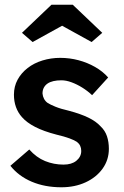

<svg xmlns="http://www.w3.org/2000/svg" viewBox="-20 -783 525 813"><path d="M24 -81 104 -150Q134 -116 171 -101Q208 -86 249 -86Q266 -86 279.5 -90Q293 -94 303 -102Q313 -110 318.5 -120.5Q324 -131 324 -144Q324 -168 306 -182Q296 -189 274.5 -197Q253 -205 219 -213Q165 -227 129 -245.5Q93 -264 73 -287Q56 -306 47.5 -330Q39 -354 39 -382Q39 -417 54.5 -445.5Q70 -474 97 -495Q124 -516 160 -527Q196 -538 235 -538Q275 -538 312.5 -528Q350 -518 382.5 -499.5Q415 -481 438 -455L370 -380Q351 -398 328.5 -412Q306 -426 283 -434.5Q260 -443 240 -443Q221 -443 206 -439.5Q191 -436 181 -429Q171 -422 165.5 -411.5Q160 -401 160 -387Q161 -375 166.5 -364.5Q172 -354 182 -347Q193 -340 215 -331Q237 -322 272 -314Q321 -301 354 -285Q387 -269 406 -248Q425 -230 433 -206Q441 -182 441 -153Q441 -106 414.5 -69Q388 -32 342.5 -11Q297 10 240 10Q170 10 114.5 -13.5Q59 -37 24 -81ZM198 -763H288L413 -644L368 -605L243 -674L118 -605L73 -644Z"/></svg>

Font: Our Lexend Medium
Style: Regular
Weight: 500
Designer: Bonnie Shaver-Troup, Thomas Jockin
Foundry: Lexend
Version: Version 1.007